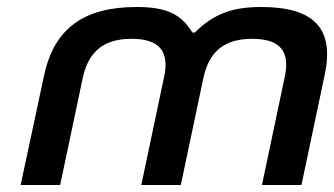

<svg xmlns="http://www.w3.org/2000/svg" viewBox="-20 -529 955 549"><path d="M106 -313 39 0H152L217 -308C234 -384 279 -418 356 -418C433 -418 466 -385 449 -308L384 0H497L562 -308C579 -385 625 -418 701 -418C778 -418 811 -385 794 -308L729 0H842L908 -313C938 -449 876 -509 727 -509C643 -509 591 -489 537 -436H530C498 -489 455 -509 371 -509C221 -509 135 -449 106 -313Z"/></svg>

Font: LT Wave Medium
Style: Italic
Weight: 500
Designer: Daniel Lyons
Version: Version 2.5 (Glyphs App)